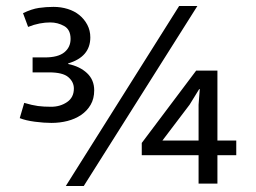

<svg xmlns="http://www.w3.org/2000/svg" viewBox="-20 -614 857 642"><path d="M200 8 579 -594H640L260 8ZM636 -378H707V-144H770V-95H707V0H644V-95H454V-136ZM614 -264 523 -144H644V-264L648 -316H646ZM57 -570Q86 -584 110 -587.5Q134 -591 159 -591Q184 -591 206.5 -584Q229 -577 245.5 -563.5Q262 -550 272 -531Q282 -512 282 -489Q282 -424 208 -402V-400Q247 -392 271 -369.5Q295 -347 295 -312Q295 -284 283 -263.5Q271 -243 251 -229.5Q231 -216 205.5 -209.5Q180 -203 152 -203Q127 -203 96.5 -207Q66 -211 46 -219L61 -270Q88 -262 107 -259.5Q126 -257 151 -257Q181 -257 204 -272.5Q227 -288 227 -318Q227 -340 208.5 -356Q190 -372 144 -372H89V-422H130Q174 -422 195 -439Q216 -456 216 -484Q216 -515 194.5 -527Q173 -539 148 -539Q131 -539 112.5 -535.5Q94 -532 74 -524Z"/></svg>

Font: Mukta Mahee
Style: Regular
Weight: 400
Designer: Shuchita Grover, Noopur Datye, Girish Dalvi, Yashodeep Gholap
Foundry: Ek Type
Version: Version 2.538;PS 1.000;hotconv 16.6.51;makeotf.lib2.5.65220;